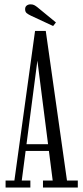

<svg xmlns="http://www.w3.org/2000/svg" viewBox="-20 -840 372 860"><path d="M5 0V-31.5H44.5L137 -701.5H185L280 -31.5H328.5V0H172.5V-31.5H216L147.5 -568.5L77.5 -31.5H116V0ZM83.5 -164V-194H210.5V-164ZM218 -723.5 119 -769.5Q106.5 -775.5 99.5 -781.2Q92.5 -787 92.5 -799Q92.5 -809.5 99.5 -815Q106.5 -820.5 117 -820.5Q127 -820.5 133.5 -817Q140 -813.5 147 -808L230.5 -739.5Z"/></svg>

Font: Imbue Light
Style: Regular
Weight: 300
Designer: Tyler Finck
Foundry: Etcetera Type Company
Version: Version 1.102